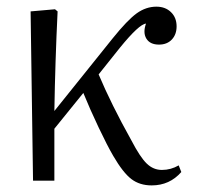

<svg xmlns="http://www.w3.org/2000/svg" viewBox="-20 -542 599 576"><path d="M435.1 14.2Q398.9 14.2 374 -4.9Q349.1 -23.9 319.8 -74.2Q301.8 -105 275.6 -160.2Q249.5 -215.3 230 -263.2L143.1 -155.8V0H79.1L71.8 -507.8L145 -514.2L152.8 -507.8Q145.5 -356.4 143.1 -209L317.9 -426.8Q362.3 -481.9 390.1 -502Q418 -522 449.2 -522Q476.1 -522 492.9 -505.6Q509.8 -489.3 509.8 -462.9Q509.8 -438.5 495.4 -423.3Q481 -408.2 457 -408.2Q430.2 -408.2 419.2 -426Q408.2 -443.8 418 -471.2Q397.5 -469.7 339.8 -398.9L275.9 -318.8Q314 -228.5 374 -121.1Q400.4 -70.3 420.2 -51.3Q439.9 -32.2 465.8 -32.2Q492.7 -32.2 516.1 -45.9L523.9 -25.9Q488.8 14.2 435.1 14.2Z"/></svg>

Font: Literata Light
Style: Regular
Weight: 300
Designer: Latin by Veronika Burian and Jose Scaglione. Greek by Irene Vlachou. Cyrillic by Vera Evstafieva.
Foundry: TypeTogether
Version: Version 3.021